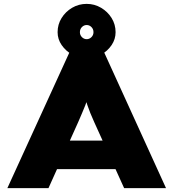

<svg xmlns="http://www.w3.org/2000/svg" viewBox="-20 -970 894 990"><path d="M18 0 338 -700H517L836 0H620L466 -340Q454 -366 445.5 -387.5Q437 -409 430.5 -428Q424 -447 418 -467Q412 -487 406 -510H445Q439 -486 433 -466Q427 -446 419.5 -426.5Q412 -407 403 -386.5Q394 -366 383 -340L230 0ZM174 -98 238 -245H618L659 -98ZM427 -669Q387 -669 353 -688Q319 -707 298 -737.5Q277 -768 277 -804Q277 -844 297.5 -877Q318 -910 352 -930Q386 -950 427 -950Q467 -950 501 -930Q535 -910 555.5 -877Q576 -844 576 -804Q576 -768 555.5 -737.5Q535 -707 501 -688Q467 -669 427 -669ZM427 -768Q441 -768 451.5 -778.5Q462 -789 462 -804Q462 -820 451.5 -830.5Q441 -841 427 -841Q413 -841 402.5 -830.5Q392 -820 392 -804Q392 -789 402.5 -778.5Q413 -768 427 -768Z"/></svg>

Font: Lexend Giga Black
Style: Regular
Weight: 900
Designer: Bonnie Shaver-Troup, Thomas Jockin
Foundry: Lexend
Version: Version 1.007